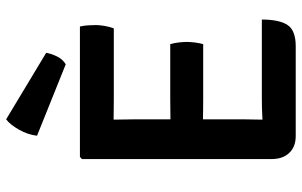

<svg xmlns="http://www.w3.org/2000/svg" viewBox="-194 -762 958 609"><g transform="rotate(-90 284.5 -458.0)"><path d="M84 -676.5 91 -683H209V-578Q209 -557 209.5 -542.5Q210 -528 210 -507.5V-163Q210 -147.5 209.5 -134.2Q209 -121 209 -104V1.5H157Q123 1.5 103.5 -19Q84 -39.5 84 -75ZM448.5 -396.5Q452 -384.5 453.8 -369.8Q455.5 -355 455.5 -344.5Q455.5 -333.5 453.8 -319Q452 -304.5 448.5 -292H274.5Q262.5 -292 242.8 -292.2Q223 -292.5 202.2 -292.8Q181.5 -293 166 -293V-395.5Q181.5 -395.5 202.2 -395.8Q223 -396 242.8 -396.2Q262.5 -396.5 274.5 -396.5ZM504.5 -683Q507.5 -669 508.2 -656.2Q509 -643.5 509 -632.5Q509 -622 506.5 -606Q504 -590 498.5 -575.5H274.5Q262.5 -575.5 242.8 -575.8Q223 -576 202.2 -576.2Q181.5 -576.5 166 -577V-683ZM526.5 -106Q526.5 -50.5 509.2 -24.5Q492 1.5 442 1.5H166V-101.5Q193.5 -103 219.2 -104.5Q245 -106 278.5 -106ZM210 -917Q193.5 -905 177.2 -876.2Q161 -847.5 158 -819L384.5 -728Q400.5 -737.5 409.2 -755.2Q418 -773 421 -790Z"/></g></svg>

Font: Signika Negative Light SemiBold
Style: Regular
Weight: 600
Version: Version 2.001